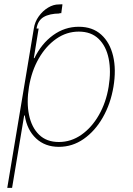

<svg xmlns="http://www.w3.org/2000/svg" viewBox="-20 -680 626 904"><path d="M152 -545.5H161.9L139.2 -406.2H142Q175.1 -474.4 229.9 -514.2Q284.8 -554 350.9 -554Q415.5 -554 456.5 -517Q497.5 -480.1 512.6 -416.2Q527.7 -352.3 514.2 -271.3Q500.7 -191.1 464.1 -127.1Q427.6 -63.2 374.3 -25.9Q321 11.4 257.1 11.4Q192.1 11.4 149.7 -28.4Q107.2 -68.2 96.6 -136.4H93.8L36.9 204.5H14.2L139.2 -545.5Q143.8 -577.1 162.5 -603Q181.1 -628.9 206.5 -644.2Q231.9 -659.4 257.1 -659.1Q258.9 -659.1 263.1 -659.4Q273.8 -660.5 274.1 -659.1L268.5 -617.9Q255.7 -619 261.4 -616.5Q213.1 -616.1 185.5 -599.8Q158 -583.5 152 -545.5ZM116.5 -271.3Q104.4 -197.4 116.7 -138.7Q128.9 -79.9 164.2 -45.6Q199.6 -11.4 257.1 -11.4Q314.6 -11.4 363.5 -45.6Q412.3 -79.9 445.8 -138.7Q479.4 -197.4 491.5 -271.3Q503.6 -345.2 491.7 -403.9Q479.8 -462.7 444.4 -497Q409.1 -531.2 350.9 -531.2Q293.3 -531.2 244.5 -497Q195.7 -462.7 162.1 -403.9Q128.6 -345.2 116.5 -271.3Z"/></svg>

Font: Inter Thin  BETA
Style: Italic
Weight: 100
Italic angle: -9.39999°
Designer: Rasmus Andersson
Foundry: rsms
Version: Version 3.011;git-f93a4a705